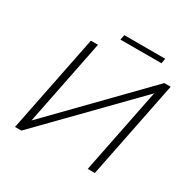

<svg xmlns="http://www.w3.org/2000/svg" viewBox="-168 -933 1095 1098"><g transform="rotate(30 379.5 -383.5)"><path d="M197 -644H244L131 -79L682 -644H724L595 0H548L661 -564L110 0H68ZM347 -767H617L611 -734H340Z"/></g></svg>

Font: Montserrat Ace
Style: Light Italic
Weight: 300
Italic angle: -11.3°
Designer: Julieta Ulanovsky
Foundry: Julieta Ulanovsky
Version: Version 1